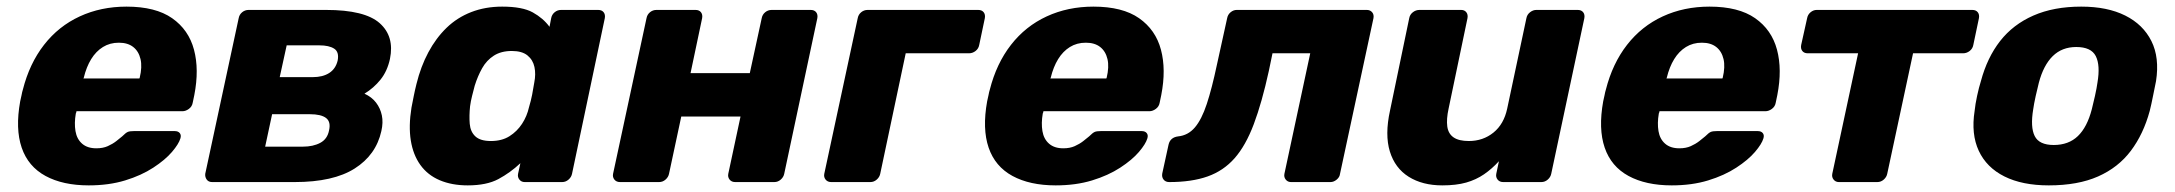

<svg xmlns="http://www.w3.org/2000/svg" viewBox="-20 -550 6571 580"><path d="M248 10Q170 10 117.5 -18.5Q65 -47 45.5 -104Q26 -161 41 -244Q43 -251 45 -262Q47 -273 49 -279Q69 -358 113 -414.5Q157 -471 221 -500.5Q285 -530 362 -530Q450 -530 500 -495Q550 -460 566 -400Q582 -340 567 -263L562 -239Q560 -228 550.5 -221Q541 -214 531 -214H211Q211 -213 210.5 -211Q210 -209 209 -207Q204 -178 208 -154Q212 -130 228 -116Q244 -102 271 -102Q291 -102 305.5 -108.5Q320 -115 331 -123.5Q342 -132 349 -138Q360 -149 366 -151.5Q372 -154 384 -154H508Q518 -154 523 -148Q528 -142 525 -132Q520 -115 499.5 -91Q479 -67 443 -43.5Q407 -20 358 -5Q309 10 248 10ZM232 -313H401L402 -315Q410 -348 404.5 -371.5Q399 -395 382.5 -408Q366 -421 339 -421Q312 -421 291 -408Q270 -395 255.5 -371.5Q241 -348 233 -315Z M621 0Q610 0 604.5 -7.5Q599 -15 600 -25L701 -495Q703 -506 711.5 -513Q720 -520 731 -520H965Q1082 -520 1127 -480Q1172 -440 1158 -372Q1150 -335 1129.5 -309.5Q1109 -284 1081 -267Q1103 -257 1116 -240Q1129 -223 1133.5 -201.5Q1138 -180 1132 -154Q1116 -82 1051.5 -41Q987 0 870 0ZM781 -107H895Q926 -107 947.5 -118.5Q969 -130 974 -156Q980 -182 965 -193.5Q950 -205 916 -205H802ZM825 -317H925Q955 -317 974.5 -329.5Q994 -342 1000 -367Q1005 -393 989.5 -403Q974 -413 945 -413H846Z M1393 10Q1345 10 1308.5 -5.5Q1272 -21 1250 -51.5Q1228 -82 1221 -125.5Q1214 -169 1223 -225Q1227 -245 1230 -260.5Q1233 -276 1238 -296Q1251 -349 1274 -392Q1297 -435 1329 -466Q1361 -497 1403.5 -513.5Q1446 -530 1497 -530Q1558 -530 1589.5 -512.5Q1621 -495 1640 -469L1645 -495Q1647 -506 1655.5 -513Q1664 -520 1675 -520H1787Q1798 -520 1803.5 -513Q1809 -506 1807 -495L1708 -25Q1706 -15 1697.5 -7.5Q1689 0 1678 0H1565Q1555 0 1549 -7.5Q1543 -15 1545 -25L1552 -57Q1521 -28 1485.5 -9Q1450 10 1393 10ZM1463 -124Q1496 -124 1519 -138.5Q1542 -153 1557 -176Q1572 -199 1578 -226Q1584 -246 1587.5 -264Q1591 -282 1594 -301Q1599 -326 1594.5 -347.5Q1590 -369 1573.5 -382.5Q1557 -396 1526 -396Q1494 -396 1472 -382Q1450 -368 1436.5 -344Q1423 -320 1414 -291Q1410 -276 1406 -260Q1402 -244 1400 -229Q1397 -200 1399 -176Q1401 -152 1416 -138Q1431 -124 1463 -124Z M1853 0Q1842 0 1836 -7.5Q1830 -15 1832 -25L1933 -495Q1935 -506 1943.5 -513Q1952 -520 1963 -520H2081Q2092 -520 2097.5 -513Q2103 -506 2101 -495L2066 -329H2245L2281 -495Q2283 -506 2291.5 -513Q2300 -520 2311 -520H2429Q2440 -520 2445.5 -513Q2451 -506 2449 -495L2349 -25Q2347 -15 2338.5 -7.5Q2330 0 2319 0H2201Q2190 0 2184 -7.5Q2178 -15 2180 -25L2217 -198H2038L2001 -25Q1999 -15 1990.5 -7.5Q1982 0 1971 0Z M2491 0Q2480 0 2474 -7.5Q2468 -15 2470 -25L2571 -495Q2573 -506 2581.5 -513Q2590 -520 2601 -520H2935Q2946 -520 2951.5 -513Q2957 -506 2955 -495L2938 -414Q2936 -403 2927 -396Q2918 -389 2907 -389H2716L2639 -25Q2637 -15 2628.5 -7.5Q2620 0 2609 0Z M3169 10Q3091 10 3038.5 -18.5Q2986 -47 2966.5 -104Q2947 -161 2962 -244Q2964 -251 2966 -262Q2968 -273 2970 -279Q2990 -358 3034 -414.5Q3078 -471 3142 -500.5Q3206 -530 3283 -530Q3371 -530 3421 -495Q3471 -460 3487 -400Q3503 -340 3488 -263L3483 -239Q3481 -228 3471.5 -221Q3462 -214 3452 -214H3132Q3132 -213 3131.5 -211Q3131 -209 3130 -207Q3125 -178 3129 -154Q3133 -130 3149 -116Q3165 -102 3192 -102Q3212 -102 3226.5 -108.5Q3241 -115 3252 -123.5Q3263 -132 3270 -138Q3281 -149 3287 -151.5Q3293 -154 3305 -154H3429Q3439 -154 3444 -148Q3449 -142 3446 -132Q3441 -115 3420.5 -91Q3400 -67 3364 -43.5Q3328 -20 3279 -5Q3230 10 3169 10ZM3153 -313H3322L3323 -315Q3331 -348 3325.5 -371.5Q3320 -395 3303.5 -408Q3287 -421 3260 -421Q3233 -421 3212 -408Q3191 -395 3176.5 -371.5Q3162 -348 3154 -315Z M3512 0Q3501 0 3495 -7.5Q3489 -15 3491 -26L3510 -113Q3515 -135 3539 -138Q3569 -141 3589.5 -165Q3610 -189 3625.5 -236Q3641 -283 3656 -354L3687 -495Q3689 -506 3697.5 -513Q3706 -520 3716 -520H4109Q4119 -520 4125 -513Q4131 -506 4129 -495L4028 -25Q4027 -15 4018 -7.5Q4009 0 3999 0H3880Q3870 0 3864 -7.5Q3858 -15 3860 -25L3938 -389H3824L3813 -336Q3792 -240 3767.5 -175Q3743 -110 3709.5 -72Q3676 -34 3628 -17Q3580 0 3512 0Z M4337 10Q4277 10 4235.5 -16Q4194 -42 4178.5 -92.5Q4163 -143 4179 -216L4237 -495Q4239 -506 4248 -513Q4257 -520 4268 -520H4394Q4404 -520 4409.5 -513Q4415 -506 4413 -495L4356 -222Q4349 -190 4352 -168Q4355 -146 4371 -135Q4387 -124 4417 -124Q4460 -124 4491.5 -149.5Q4523 -175 4533 -222L4591 -495Q4593 -506 4602 -513Q4611 -520 4621 -520H4746Q4757 -520 4762.5 -513Q4768 -506 4766 -495L4666 -25Q4664 -15 4655.5 -7.5Q4647 0 4636 0H4521Q4510 0 4504 -7.5Q4498 -15 4500 -25L4508 -63Q4487 -40 4463 -23.5Q4439 -7 4409 1.5Q4379 10 4337 10Z M5030 10Q4952 10 4899.5 -18.5Q4847 -47 4827.5 -104Q4808 -161 4823 -244Q4825 -251 4827 -262Q4829 -273 4831 -279Q4851 -358 4895 -414.5Q4939 -471 5003 -500.5Q5067 -530 5144 -530Q5232 -530 5282 -495Q5332 -460 5348 -400Q5364 -340 5349 -263L5344 -239Q5342 -228 5332.5 -221Q5323 -214 5313 -214H4993Q4993 -213 4992.5 -211Q4992 -209 4991 -207Q4986 -178 4990 -154Q4994 -130 5010 -116Q5026 -102 5053 -102Q5073 -102 5087.5 -108.5Q5102 -115 5113 -123.5Q5124 -132 5131 -138Q5142 -149 5148 -151.5Q5154 -154 5166 -154H5290Q5300 -154 5305 -148Q5310 -142 5307 -132Q5302 -115 5281.5 -91Q5261 -67 5225 -43.5Q5189 -20 5140 -5Q5091 10 5030 10ZM5014 -313H5183L5184 -315Q5192 -348 5186.5 -371.5Q5181 -395 5164.5 -408Q5148 -421 5121 -421Q5094 -421 5073 -408Q5052 -395 5037.5 -371.5Q5023 -348 5015 -315Z M5535 0Q5525 0 5519 -7.5Q5513 -15 5515 -25L5593 -389H5441Q5430 -389 5424.5 -396Q5419 -403 5421 -414L5439 -495Q5441 -506 5449.5 -513Q5458 -520 5468 -520H5938Q5949 -520 5954.5 -513Q5960 -506 5958 -495L5941 -414Q5939 -403 5930 -396Q5921 -389 5910 -389H5759L5681 -25Q5679 -15 5670.5 -7.5Q5662 0 5651 0Z M6169 10Q6089 10 6035 -17Q5981 -44 5957.5 -94.5Q5934 -145 5945 -215Q5947 -235 5952.5 -260.5Q5958 -286 5964 -305Q5983 -376 6022 -426Q6061 -476 6122.5 -503Q6184 -530 6267 -530Q6346 -530 6400 -503Q6454 -476 6479 -426Q6504 -376 6493 -305Q6489 -286 6484 -260.5Q6479 -235 6474 -215Q6455 -145 6417 -94.5Q6379 -44 6318 -17Q6257 10 6169 10ZM6184 -112Q6229 -112 6257 -139Q6285 -166 6299 -220Q6303 -235 6308.5 -260Q6314 -285 6316 -300Q6325 -353 6311 -380.5Q6297 -408 6252 -408Q6209 -408 6181 -380.5Q6153 -353 6139 -300Q6135 -285 6129.5 -260Q6124 -235 6122 -220Q6113 -166 6126.5 -139Q6140 -112 6184 -112Z"/></svg>

Font: Rubik Light
Style: Bold Italic
Weight: 700
Italic angle: -12°
Version: Version 2.104